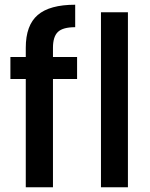

<svg xmlns="http://www.w3.org/2000/svg" viewBox="-20 -792 636 812"><path d="M24 -551H89V-590Q89 -685 139.5 -728.5Q190 -772 298 -772V-677Q246 -677 225 -657Q204 -637 204 -590V-551H306V-458H204V0H89V-458H24ZM407 -740H521V0H407Z"/></svg>

Font: Poppins Medium
Style: Regular
Weight: 500
Designer: Ninad Kale (Devanagari), Jonny Pinhorn (Latin)
Version: Version 5.002